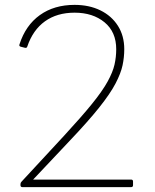

<svg xmlns="http://www.w3.org/2000/svg" viewBox="-20 -768 636 788"><path d="M72 0Q64 0 64 -8V-12Q64 -18 68 -22L243 -211Q314 -288 357 -341Q400 -394 421.5 -433Q443 -472 450 -503Q457 -534 457 -566Q457 -637 409 -676.5Q361 -716 286 -716Q214 -716 164.5 -680.5Q115 -645 92 -577Q90 -570 82 -572L66 -576Q57 -578 60 -586Q85 -664 143.5 -706Q202 -748 286 -748Q346 -748 392 -725.5Q438 -703 464 -662Q490 -621 490 -566Q490 -533 483 -500Q476 -467 454 -425Q432 -383 386.5 -326Q341 -269 264 -188L116 -31H518Q526 -31 526 -23V-8Q526 0 518 0Z"/></svg>

Font: LINE Seed Sans App Thin
Style: Regular
Weight: 250
Designer: LINE VX Design & Dalton Maag Ltd & Sandoll Inc
Foundry: Dalton Maag Ltd
Version: Version 1.003